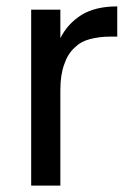

<svg xmlns="http://www.w3.org/2000/svg" viewBox="-20 -578 413 598"><path d="M77.1 -547.9H168V-459Q190.4 -504.4 234.9 -532.2Q278.3 -558.1 345.2 -558.1V-463.9H320.8Q290 -463.9 259.8 -456.1Q231.4 -448.7 211.9 -429.2Q190.4 -409.2 180.2 -377.9Q168 -345.2 168 -297.9V0H77.1Z"/></svg>

Font: PoppinsZ
Style: Regular
Weight: 400
Designer: Ninad Kale (Devanagari), Jonny Pinhorn (Latin)
Foundry: Indian Type Foundry
Version: Version 3.002;FEAKit 1.0